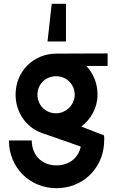

<svg xmlns="http://www.w3.org/2000/svg" viewBox="-20 -795 616 1010"><path d="M277 195C412 195 517 96 527 -35C529 -56 529 -73 527 -83L408 -129C458 -168 493 -228 493 -297C493 -357 471 -409 434 -448H546V-514L278 -513C155 -513 62 -419 62 -297C62 -198 124 -117 213 -91L405 -24C392 36 344 75 277 75C200 75 147 21 147 -56H27C27 86 136 195 277 195ZM275 -199C219 -199 177 -242 177 -297C177 -351 219 -394 275 -394C330 -394 373 -351 373 -297C373 -242 326 -199 275 -199ZM230 -577H327V-775H252Z"/></svg>

Font: Lineal
Style: Bold
Weight: 700
Designer: Created by Frank Adebiaye with contributions from Anton Moglia & Ariel Martín Pérez
Created by Frank ADEBIAYE with FontF
Foundry: Velvetyne Type Foundry
Version: Version 2.000;Glyphs 3.2 (3227)